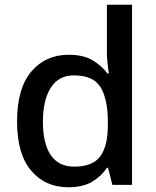

<svg xmlns="http://www.w3.org/2000/svg" viewBox="-20 -780 660 810"><path d="M268 10Q171 10 111.5 -60Q52 -130 52 -268Q52 -407 112 -478Q172 -549 270 -549Q331 -549 370 -526Q409 -503 433 -470H439Q437 -483 434 -510Q431 -537 431 -558V-760H537V0H454L436 -72H431Q408 -37 369 -13.5Q330 10 268 10ZM293 -77Q371 -77 403 -120.5Q435 -164 435 -251V-267Q435 -361 404.5 -411.5Q374 -462 292 -462Q227 -462 194 -409.5Q161 -357 161 -266Q161 -175 194 -126Q227 -77 293 -77Z"/></svg>

Font: Noto Sans Tamil Medium
Style: Regular
Weight: 500
Designer: Jelle Bosma - Monotype Design Team
Foundry: Monotype Imaging Inc.
Version: Version 2.004; ttfautohint (v1.8.4.7-5d5b)